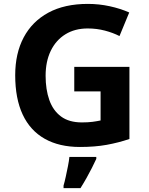

<svg xmlns="http://www.w3.org/2000/svg" viewBox="-20 -744 764 985"><path d="M361 -401H644V-31Q588 -12 527.5 -1Q467 10 390 10Q284 10 209.5 -32Q135 -74 96.5 -156Q58 -238 58 -358Q58 -470 101.5 -552Q145 -634 228 -679Q311 -724 431 -724Q488 -724 543 -712Q598 -700 643 -680L593 -559Q560 -576 518 -587Q476 -598 430 -598Q364 -598 315.5 -568Q267 -538 240.5 -483.5Q214 -429 214 -355Q214 -285 233 -231Q252 -177 293 -146.5Q334 -116 400 -116Q432 -116 454.5 -119Q477 -122 496 -126V-275H361ZM474 71Q464 93 451.5 117.5Q439 142 424.5 168Q410 194 393 221H306V208Q312 188 317.5 162Q323 136 328.5 109Q334 82 336 61H474Z"/></svg>

Font: Noto Sans Sundanese
Style: Regular
Weight: 400
Designer: Monotype Design Team (Regular), Sérgio L. Martins (other weights)
Foundry: Monotype Imaging Inc.
Version: Version 2.003